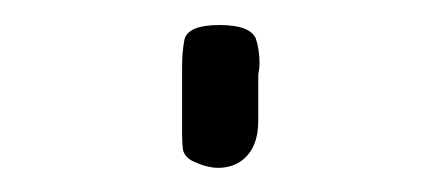

<svg xmlns="http://www.w3.org/2000/svg" viewBox="-20 -446 348 155"><path d="M188.5 -369.1Q188.5 -364.3 188.5 -359.4Q188.5 -354.5 188.5 -348.6Q188.5 -325.2 173.8 -315.4Q166 -310.5 156.2 -310.5Q147.5 -310.5 136.7 -315.4Q129.9 -318.4 127.9 -324.2Q127 -330.1 127 -336.9Q127 -348.6 127 -361.3Q127 -374 127 -385.7Q127 -389.6 127 -392.6Q127 -404.3 128.9 -414.1Q131.8 -425.8 157.2 -425.8Q181.6 -425.8 186.5 -415Q189.5 -406.2 189.5 -394.5Q189.5 -390.6 188.5 -385.7Q188.5 -381.8 188.5 -377.9Q188.5 -374 188.5 -369.1Z"/></svg>

Font: Das Gitter
Style: Book
Weight: 400
Version: Version 006.000